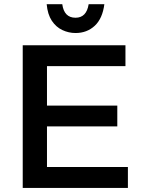

<svg xmlns="http://www.w3.org/2000/svg" viewBox="-20 -922 700 942"><path d="M607.5 0H91.5V-700H595.5V-597.5H210.5V-404H555.5V-302H210.5V-102.5H607.5ZM350.5 -760Q317 -760 286 -774.5Q255 -789 234.2 -820.2Q213.5 -851.5 209 -901.5H285.5Q294.5 -835 350.5 -835Q404.5 -835 415 -901.5H492Q483 -831 444.8 -795.5Q406.5 -760 350.5 -760Z"/></svg>

Font: Argentum Novus Medium
Style: Regular
Weight: 500
Designer: Julieta Ulanovsky (font) & Cristiano Sobral (main changes)
Foundry: Julieta Ulanovsky (font) & Cristiano Sobral (main changes)
Version: Version 3.00;November 27, 2020;FontCreator 13.0.0.2655 64-bi